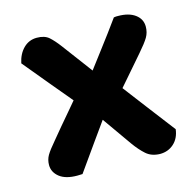

<svg xmlns="http://www.w3.org/2000/svg" viewBox="-80 -567 669 658"><g transform="rotate(-15 254.5 -238.0)"><path d="M212 -293.3 237.6 -296.4Q274 -344.8 308.3 -389.8Q342.7 -434.8 378 -483.8Q382.7 -484.8 386 -484.8Q389.3 -484.8 393 -484.8Q431.1 -484.8 453.4 -468.4Q475.6 -452 475.6 -425.4Q475.6 -404.5 465.8 -387.9Q456 -371.3 430.9 -342.5Q402.8 -309.7 374.2 -277Q345.7 -244.2 317.6 -211.8L275.8 -190.4Q240.7 -141.4 205.4 -91.9Q170 -42.4 135.3 7Q132.3 7 126.2 7.3Q120 7.6 116.7 7.6Q75.9 7.6 54.1 -9.6Q32.4 -26.9 32.4 -52.4Q32.4 -71 41.2 -86.3Q50 -101.5 72.9 -128.1Q106.9 -169.5 142.3 -210.7Q177.7 -251.9 212 -293.3ZM294 -282.8 325.9 -265.5Q364.9 -213.5 404.7 -161.9Q444.6 -110.4 483.6 -58.8Q479.6 -27.2 459.4 -9Q439.2 9.3 409.9 9.3Q380.1 8.6 361.2 -8.1Q342.2 -24.9 323.6 -50.8Q297.6 -87.5 270.7 -125.9Q243.8 -164.3 217.7 -200.7L193.4 -218.4Q151.4 -268.1 111.4 -316.5Q71.4 -364.8 30.8 -413.8Q37.4 -445.7 57 -465.3Q76.6 -484.8 104.5 -484.8Q132 -484.8 147.3 -471.4Q162.6 -457.9 180.5 -434Q207.9 -398 236.2 -359.4Q264.6 -320.8 294 -282.8Z"/></g></svg>

Font: Baloo Tamma 2
Style: Regular
Weight: 400
Designer: Divya Kowshik, Shuchita Grover and Ek Type
Foundry: Ek Type
Version: Version 1.700